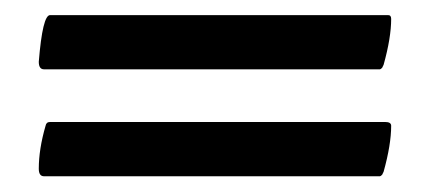

<svg xmlns="http://www.w3.org/2000/svg" viewBox="-20 -335 558 249"><path d="M37.1 -245.1Q30.3 -245.1 30.3 -254.9Q35.2 -315.4 44.9 -315.4H483.4Q487.3 -315.4 487.3 -310.5Q487.3 -286.1 477.5 -251Q475.6 -247.1 475.6 -247.1Q473.6 -245.1 472.7 -245.1ZM37.1 -106.4Q30.3 -106.4 30.3 -116.2Q30.3 -141.6 39.1 -171.9Q40 -176.8 44.9 -176.8H479.5Q487.3 -176.8 487.3 -171.9Q487.3 -147.5 477.5 -112.3Q475.6 -108.4 475.6 -108.4Q473.6 -106.4 472.7 -106.4Z"/></svg>

Font: Crimson Text
Style: Bold
Weight: 700
Designer: Sebastian Kosch
Foundry: Sebastian Kosch
Version: Version 1.100